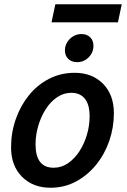

<svg xmlns="http://www.w3.org/2000/svg" viewBox="-20 -871 598 902"><path d="M32 -179Q32 -248 54 -311Q76 -374 115.5 -423Q155 -472 210 -500.5Q265 -529 331 -529Q413 -529 464 -477.5Q515 -426 515 -339Q515 -272 493.5 -209.5Q472 -147 432 -97.5Q392 -48 337.5 -18.5Q283 11 217 11Q135 11 83.5 -40.5Q32 -92 32 -179ZM147 -193Q147 -83 232 -83Q269 -83 300 -104.5Q331 -126 353.5 -161Q376 -196 388.5 -238.5Q401 -281 401 -324Q401 -380 378.5 -407.5Q356 -435 315 -435Q279 -435 248 -414Q217 -393 194.5 -357.5Q172 -322 159.5 -279Q147 -236 147 -193ZM285 -634Q285 -665 308 -688Q331 -711 363 -711Q389 -711 404 -695.5Q419 -680 419 -656Q419 -624 396.5 -601.5Q374 -579 342 -579Q316 -579 300.5 -594.5Q285 -610 285 -634ZM222 -766 240 -851H552L534 -766Z"/></svg>

Font: Radio Canada Medium
Style: Italic
Weight: 500
Italic angle: -12°
Designer: Charles Daoud, Etienne Aubert Bonn, Alexandre Saumier Demers, Jacques Le Bailly
Foundry: Radio-Canada
Version: Version 2.104; ttfautohint (v1.8.4.7-5d5b);gftools[0.9.28.de